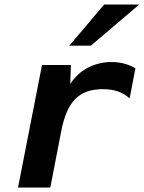

<svg xmlns="http://www.w3.org/2000/svg" viewBox="-20 -837 642 857"><path d="M444.8 -816.9H601.6L385.7 -633.3H289.6ZM167.5 -546.9H296.4L293.5 -461.9Q324.7 -510.3 373 -535.2Q421.4 -560.1 478 -560.1Q508.8 -560.1 535.6 -552.7Q562.5 -545.4 584.5 -532.2L558.6 -397.9Q534.2 -419.4 505.6 -429.2Q477.1 -439 439 -439Q399.4 -439 369.1 -428.5Q338.9 -418 316.4 -395.5Q293.9 -373 278.6 -337.6Q263.2 -302.2 253.4 -252L204.6 0H60.5Z"/></svg>

Font: Hack
Style: Bold Italic
Weight: 700
Italic angle: -11°
Monospace: yes
Designer: Christopher Simpkins
Foundry: Christopher Simpkins
Version: Version 2.017; ttfautohint (v1.4.1) -l 4 -r 80 -G 350 -x 0 -